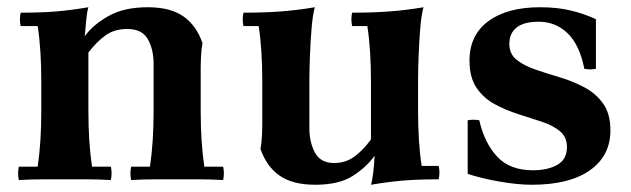

<svg xmlns="http://www.w3.org/2000/svg" viewBox="-20 -495 1742 530"><path d="M32 2Q28 -17 32 -35H84Q89 -69 91.5 -107Q94 -145 94 -190V-270Q94 -359 84 -423H37Q33 -442 37 -460Q95 -460 136 -463.5Q177 -467 224 -475Q220 -462 218 -439.5Q216 -417 214 -395L224 -350V-190Q224 -145 226.5 -107Q229 -69 234 -35H286Q290 -17 286 2Q252 0 219 0Q186 0 159 0Q132 0 99.5 0Q67 0 32 2ZM342 2Q338 -17 342 -35H394Q399 -69 401.5 -107Q404 -145 404 -190V-318Q404 -359 388 -387Q372 -415 331 -415Q296 -415 271.5 -397.5Q247 -380 224 -350L214 -395Q236 -426 279 -450.5Q322 -475 388 -475Q450 -475 486 -450Q522 -425 539 -376Q536 -361 535 -341Q534 -321 534 -306V-190Q534 -145 536.5 -107Q539 -69 544 -35H596Q600 -17 596 2Q562 0 529 0Q496 0 469 0Q442 0 409.5 0Q377 0 342 2Z M1004 -110 1014 -65Q992 -34 954 -9.5Q916 15 850 15Q788 15 752 -10Q716 -35 699 -84Q702 -99 703 -119Q704 -139 704 -154V-270Q704 -359 694 -423H652Q648 -442 652 -460Q710 -460 756 -463.5Q802 -467 849 -475Q843 -453 840 -416Q837 -379 835.5 -339.5Q834 -300 834 -270V-142Q834 -102 849.5 -73.5Q865 -45 902 -45Q934 -45 958 -62.5Q982 -80 1004 -110ZM1191 -37Q1195 -19 1191 0Q1133 0 1092 3.5Q1051 7 1004 15Q1008 2 1010.5 -20.5Q1013 -43 1014 -65L1004 -110V-270Q1004 -359 994 -423H952Q948 -442 952 -460Q1010 -460 1056 -463.5Q1102 -467 1149 -475Q1143 -453 1140 -416Q1137 -379 1135.5 -339.5Q1134 -300 1134 -270V-190Q1134 -101 1144 -37Z M1448 15Q1410 15 1360.5 6.5Q1311 -2 1271 -15V-163Q1287 -166 1303 -163Q1317 -101 1352 -63Q1387 -25 1451 -25Q1492 -25 1518.5 -40Q1545 -55 1545 -89Q1545 -117 1525.5 -133Q1506 -149 1475.5 -159Q1445 -169 1410.5 -180Q1376 -191 1345.5 -207.5Q1315 -224 1295.5 -252.5Q1276 -281 1276 -328Q1276 -398 1328 -436.5Q1380 -475 1471 -475Q1518 -475 1555.5 -466Q1593 -457 1625 -442V-305Q1609 -302 1593 -305Q1580 -371 1547 -403Q1514 -435 1467 -435Q1426 -435 1406 -419Q1386 -403 1386 -374Q1386 -346 1406 -330Q1426 -314 1458 -303Q1490 -292 1525.5 -281.5Q1561 -271 1593 -254Q1625 -237 1645 -209Q1665 -181 1665 -135Q1665 -65 1608.5 -25Q1552 15 1448 15Z"/></svg>

Font: Poltawski Nowy
Style: Bold
Weight: 700
Designer: Adam Pótawski, Mateusz Machalski, Borys Kosmynka, Ania Wieluska
Foundry: Capitalics.wtf
Version: Version 1.001;gftools[0.9.25]